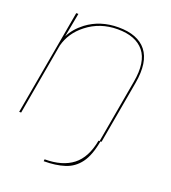

<svg xmlns="http://www.w3.org/2000/svg" viewBox="-143 -703 902 1010"><g transform="rotate(20 308.0 -198.0)"><path d="M217.5 200 218.5 189Q317.5 189 375.5 144Q433.5 99 451.5 0H457.5L520 -354.5Q541 -471.5 494.8 -528.5Q448.5 -585.5 347 -585.5Q248 -585.5 174.5 -527.5Q109 -476.5 89 -400.5L18.5 0H7.5L112 -590.5H124L99 -456Q122 -503 171 -540.5Q245.5 -596.5 347.5 -596.5Q456 -596.5 504 -535.8Q552 -475 531 -353.5L468.5 0H462.5Q448 81.5 416 124.8Q384 168 334.2 184Q284.5 200 217.5 200Z"/></g></svg>

Font: Anybody ExtraExpanded Thin
Style: Italic
Weight: 100
Width: 8
Italic angle: -10°
Designer: Tyler Finck
Foundry: Etcetera Type Company
Version: Version 1.010; ttfautohint (v1.8.3) -l 8 -r 50 -G 200 -x 14 